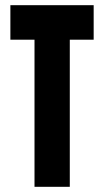

<svg xmlns="http://www.w3.org/2000/svg" viewBox="-20 -720 401 740"><path d="M113 0V-567H20V-700H341V-567H249V0Z"/></svg>

Font: Karantina
Style: Bold
Weight: 700
Designer: Rony Koch
Foundry: Rony Koch
Version: Version 1.000; ttfautohint (v1.8.3)